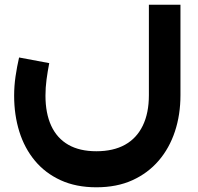

<svg xmlns="http://www.w3.org/2000/svg" viewBox="-20 -521 842 815"><path d="M389 274Q303 274 237.5 244Q172 214 128 161Q84 108 62 37.5Q40 -33 40 -115Q40 -156 46 -197Q52 -238 61 -277L189 -253Q182 -217 177.5 -183Q173 -149 173 -115Q173 -40 197.5 13Q222 66 270 93.5Q318 121 389 121Q461 121 510.5 93.5Q560 66 586 12.5Q612 -41 612 -117V-501H746V-117Q746 -34 722.5 37Q699 108 653.5 161Q608 214 542 244Q476 274 389 274Z"/></svg>

Font: Alexandria SemiBold
Style: Regular
Weight: 600
Designer: Mohamed Gaber
Foundry: Kief Type Foundry
Version: Version 5.100